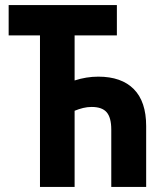

<svg xmlns="http://www.w3.org/2000/svg" viewBox="-20 -734 638 754"><path d="M137 0V-595H14V-714H439V-595H273V-418Q319 -433 366 -433Q457 -433 505.5 -384Q554 -335 554 -239V0H417V-225Q417 -272 399 -293Q381 -314 340 -314Q323 -314 306.5 -310Q290 -306 273 -299V0Z"/></svg>

Font: Noto Sans ExtraCondensed
Style: Bold
Weight: 700
Width: 2
Designer: Monotype Design Team
Foundry: Monotype Imaging Inc.
Version: Version 2.013; ttfautohint (v1.8.4.7-5d5b)